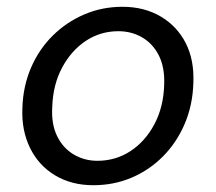

<svg xmlns="http://www.w3.org/2000/svg" viewBox="-20 -534 636 566"><path d="M255 12Q191 12 142.5 -17Q94 -46 68.5 -98Q43 -150 46 -216Q48 -280 71.5 -334.5Q95 -389 135.5 -429Q176 -469 228.5 -491.5Q281 -514 341 -514Q405 -514 453.5 -485.5Q502 -457 527.5 -407Q553 -357 550 -289Q548 -224 524.5 -169Q501 -114 461 -73.5Q421 -33 368.5 -10.5Q316 12 255 12ZM267 -60Q321 -60 364.5 -88.5Q408 -117 435 -167.5Q462 -218 464 -284Q466 -335 448.5 -370Q431 -405 399.5 -423.5Q368 -442 329 -442Q276 -442 233 -413.5Q190 -385 163 -334.5Q136 -284 134 -218Q131 -168 148.5 -132.5Q166 -97 197.5 -78.5Q229 -60 267 -60Z"/></svg>

Font: DM Sans 16pt
Style: Italic
Weight: 400
Italic angle: -10°
Version: Version 4.004;gftools[0.9.30]